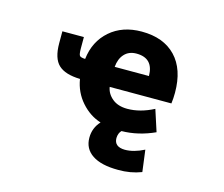

<svg xmlns="http://www.w3.org/2000/svg" viewBox="-105 -676 1210 1036"><g transform="rotate(15 500.0 -158.0)"><path d="M307.6 -313.5Q319.3 -414.1 388.7 -474.6Q458 -535.2 565.4 -535.2Q687.5 -535.2 755.4 -464.4Q823.2 -393.6 823.2 -262.7Q823.2 -231.4 819.3 -202.1H474.6Q480.5 -165 512.2 -138.7Q543.9 -112.3 596.7 -112.3Q668 -112.3 743.2 -151.4L782.2 -31.2Q690.4 10.7 597.7 11.7Q582 27.3 581.1 54.7Q581.1 103.5 640.6 104.5Q690.4 104.5 748 75.2L763.7 196.3Q703.1 219.7 633.8 218.8Q539.1 218.8 489.3 185.5Q439.5 152.3 439.5 90.8Q439.5 36.1 476.6 -3.9Q414.1 -23.4 367.2 -76.7Q320.3 -129.9 308.6 -202.1Q225.6 -204.1 188 -239.3Q150.4 -274.4 150.4 -359.4V-425.8H270.5V-363.3Q270.5 -329.1 276.9 -321.8Q283.2 -314.5 307.6 -313.5ZM664.1 -313.5Q663.1 -413.1 568.4 -413.1Q526.4 -413.1 501.5 -386.2Q476.6 -359.4 472.7 -313.5Z"/></g></svg>

Font: GenEi Gothic M Heavy
Style: Regular
Weight: 800
Designer: o_tamon (Modified); [Source Han Sans]
Ryoko NISHIZUKA  (kana & ideographs); Paul D. Hunt (Latin, Greek & Cyrillic); Wenl
Version: Version 1.1a;Original Version 1.004